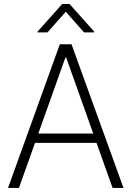

<svg xmlns="http://www.w3.org/2000/svg" viewBox="-20 -925 646 945"><path d="M19.5 0 274.4 -707H332L587.9 0H534.2L455.1 -221.7H152.3L73.2 0ZM439 -267.6 305.7 -641.6H301.8L168.5 -267.6ZM303.7 -867.2 213.9 -765.6H165V-769.5L286.1 -905.3H322.3L443.4 -769.5V-765.6H393.6Z"/></svg>

Font: Pretendard JP ExtraLight
Style: Regular
Weight: 200
Designer: Base glyphs from Inter by Rasmus Andersson; Hangeul glyphs from Noto Sans CJK(Source Han Sans) by Jang Soo-young and Kan
Foundry: Kil Hyung-jin
Version: Version 1.309